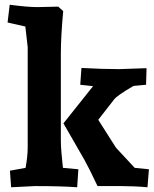

<svg xmlns="http://www.w3.org/2000/svg" viewBox="-20 -786 651 811"><path d="M12 -691 21 -766Q96 -756 138 -756L226 -758L247 -739Q237 -632 237 -557V-193Q237 -171 239.5 -142Q242 -113 244 -95L246 -77L311 -71L306 5Q240 0 127 0L27 5L22 -65L88 -77Q97 -126 97 -163V-587L87 -674ZM373 -422 319 -428 324 -499Q413 -494 483 -494L599 -498L597 -428L544 -423Q475 -383 462 -366L395 -280L470 -162Q472 -159 549 -77L609 -71L603 5Q548 0 490 0H392L363 -60L359 -68L337 -110L248 -265Z"/></svg>

Font: Andada
Style: Bold
Weight: 700
Designer: Carolina Giovagnoli
Foundry: Carolina Giovagnoli
Version: Version 1.003